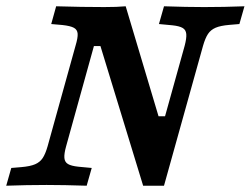

<svg xmlns="http://www.w3.org/2000/svg" viewBox="-38 -591 798 611"><path d="M281.6 -444.5H260.9L193.5 -201.6H134.6L202.3 -445.2Q210 -470.7 209.1 -483.6Q208.2 -496.5 197.2 -502.5Q186.3 -508.6 160.4 -511.4L125 -514.5L140.7 -571Q221.8 -568.5 296.9 -568.5H292.2Q336.1 -568.5 362 -571L466.5 -221H487.2L549.6 -445.2Q556 -469.4 554.8 -482.7Q553.6 -496 543.3 -502Q533.1 -508.1 510.5 -510.5L467.8 -514.5L483.9 -571Q556.1 -568.5 611.5 -568.5Q674.5 -568.5 739.9 -571L723.8 -514.5L691.7 -511.8Q663.5 -509.4 648 -502.7Q632.6 -496 624 -483.1Q615.3 -470.2 608.1 -445.2L483.9 0H417.5ZM211.2 -60.5 253.9 -56.5 237.8 0Q165.6 -2.4 110.2 -2.4Q47.2 -2.4 -18.2 0L-2.1 -56.5L30 -59.2Q58.2 -61.6 73.7 -68.3Q89.1 -74.9 97.7 -87.8Q106.4 -100.7 113.6 -125.8L134.6 -201.6H193.5L172.5 -125.8Q165.7 -101.6 166.9 -88.3Q168.1 -75 178.4 -69Q188.6 -62.9 211.2 -60.5Z"/></svg>

Font: Playfair Micro SmCond SmLight
Style: Italic
Weight: 360
Width: 4
Italic angle: -15.6°
Designer: Claus Eggers Sørensen
Foundry: Claus Eggers Sørensen
Version: Version 2.203;Glyphs 3.3 (3326)